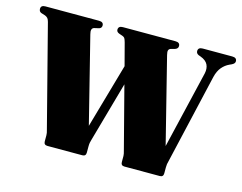

<svg xmlns="http://www.w3.org/2000/svg" viewBox="-97 -851 1260 1001"><g transform="rotate(15 533.0 -350.0)"><path d="M856.5 -680Q856.5 -700 881.5 -700H1040.5Q1065.5 -700 1065.5 -680Q1065.5 -668 1049 -660L1037 -654.5Q1015 -644.5 998 -624.5Q981 -604.5 973 -571L862 -90.5Q858.5 -77.5 857.2 -69.8Q856 -62 856 -52V-19.5Q856 0 837 0H646Q627 0 627 -19.5V-52Q627 -62 621 -82.5L535 -414L444 -90.5Q441 -81.5 439.5 -72.8Q438 -64 438 -52V-19.5Q438 0 419 0H230.5Q211 0 211 -19.5V-52Q211 -59.5 209.8 -65.2Q208.5 -71 205.5 -82.5L65.5 -625.5Q62 -638.5 57 -644.2Q52 -650 42.5 -654L20.5 -661Q8 -666 8 -680.5Q8 -700 32 -700H321.5Q346 -700 346 -680.5Q346 -667 332.5 -662.5L306.5 -656.5Q287.5 -651 296 -620L412 -157L511.5 -505.5L480 -625.5Q475.5 -641.5 471.8 -647Q468 -652.5 461 -655L440 -662.5Q426 -668 426 -680Q426 -700 450.5 -700H734Q758.5 -700 758.5 -680Q758.5 -666.5 743 -661L721 -655Q711.5 -652 708.8 -644.2Q706 -636.5 710.5 -619L826 -159L925 -577.5Q931 -605 921 -625.5Q911 -646 881 -657L870 -661Q856.5 -667 856.5 -680Z"/></g></svg>

Font: Fraunces 72pt S000 Black
Style: Regular
Weight: 900
Version: Version 1.000; ttfautohint (v1.8.3)